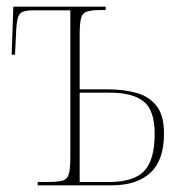

<svg xmlns="http://www.w3.org/2000/svg" viewBox="-20 -556 562 576"><path d="M93 0V-10H119Q152 -10 167 -14Q182 -18 186.5 -34Q191 -50 191 -85V-525H80Q59 -525 48 -520.5Q37 -516 33 -500.5Q29 -485 28 -452L25 -392H15L20 -536H297V-526H286Q256 -526 241.5 -521.5Q227 -517 223 -501Q219 -485 219 -451V-288H302Q350 -288 388.5 -277.5Q427 -267 449.5 -238.5Q472 -210 472 -155Q472 -75 431 -37.5Q390 0 315 0ZM307 -10Q381 -10 412.5 -43Q444 -76 444 -155Q444 -225 411 -251.5Q378 -278 310 -278H219V-10Z"/></svg>

Font: Noto Serif Display Condensed Thin
Style: Regular
Weight: 100
Width: 3
Designer: Monotype Design Team
Foundry: Monotype Imaging Inc.
Version: Version 2.009